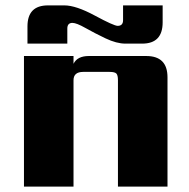

<svg xmlns="http://www.w3.org/2000/svg" viewBox="-20 -693 702 713"><path d="M230 -587V-531H82V-595Q82 -673 158 -673H219Q262 -673 332.5 -635Q403 -597 417 -597Q437 -597 437 -618V-673H584V-610Q584 -531 508 -531H446Q413 -531 372 -550.5Q331 -570 297.5 -589Q264 -608 249 -608Q230 -608 230 -587ZM310 -485H523Q602 -485 602 -406V0H418V-395Q418 -414 412 -420Q406 -426 387 -426H289Q253 -426 253 -395V0H69V-485H253V-456Q267 -485 310 -485Z"/></svg>

Font: Sarpanch ExtraBold
Style: Regular
Weight: 800
Designer: Manushi Parikh (Devanagari and Latin), Jyotish Sonowal (Devanagari)
Foundry: Indian Type Foundry
Version: Version 2.004;PS 1.0;hotconv 1.0.78;makeotf.lib2.5.61930; tt